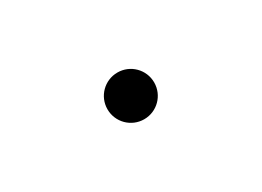

<svg xmlns="http://www.w3.org/2000/svg" viewBox="-20 -692 627 459"><g transform="rotate(-30 293.0 -462.5)"><path d="M293 -398.4C328.6 -398.4 357.4 -427.2 357.4 -462.9C357.4 -498.5 328.6 -527.3 293 -527.3C257.3 -527.3 228.5 -498.5 228.5 -462.9C228.5 -427.2 257.3 -398.4 293 -398.4Z"/></g></svg>

Font: Cascadia Mono PL SemiLight
Style: Regular
Weight: 350
Monospace: yes
Designer: Aaron Bell
Foundry: Saja Typeworks
Version: Version 2404.023